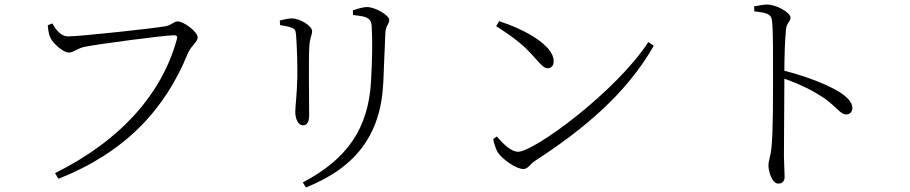

<svg xmlns="http://www.w3.org/2000/svg" viewBox="-20 -771 4000 844"><path d="M280 -611C245 -611 224 -644 210 -668L190 -660C192 -632 196 -617 201 -606C211 -583 256 -540 283 -540C302 -540 322 -559 351 -565C408 -577 705 -616 744 -616C755 -616 762 -614 757 -597C692 -360 512 -154 222 -10L237 15C527 -100 704 -286 806 -537C820 -570 849 -587 849 -606C849 -632 787 -677 761 -677C746 -677 733 -661 710 -656C664 -647 331 -611 280 -611Z M1325 53C1545 -35 1655 -180 1665 -410C1668 -472 1671 -567 1674 -626C1675 -659 1691 -663 1691 -684C1691 -703 1631 -740 1593 -740C1577 -740 1552 -733 1531 -725L1532 -705C1559 -702 1582 -699 1592 -693C1611 -684 1613 -670 1614 -653C1618 -583 1616 -508 1611 -413C1599 -207 1507 -72 1311 31ZM1211 -661C1232 -657 1246 -655 1262 -649C1279 -643 1280 -635 1282 -610C1285 -574 1288 -478 1287 -432C1285 -348 1278 -306 1278 -279C1278 -247 1292 -220 1312 -220C1326 -220 1339 -230 1339 -264C1339 -299 1336 -529 1340 -572C1343 -608 1352 -617 1352 -634C1352 -657 1299 -690 1263 -690C1250 -690 1229 -686 1210 -681Z M2174 -678 2161 -656C2247 -601 2288 -567 2337 -510C2363 -481 2374 -471 2387 -471C2403 -471 2414 -482 2414 -502C2414 -573 2283 -643 2174 -678ZM2830 -586C2688 -368 2328 -104 2258 -104C2227 -104 2195 -135 2164 -171L2148 -160C2150 -147 2159 -116 2168 -101C2188 -72 2247 -28 2281 -28C2301 -28 2313 -52 2329 -62C2545 -202 2733 -358 2854 -570Z M3295 -743 3296 -721C3351 -715 3371 -710 3374 -678C3379 -627 3378 -522 3378 -443C3378 -363 3379 -193 3371 -119C3367 -82 3358 -65 3358 -44C3358 -19 3373 36 3401 36C3419 36 3429 26 3429 6C3429 -12 3427 -40 3426 -84L3428 -425C3499 -400 3557 -371 3605 -338C3661 -298 3674 -268 3700 -268C3718 -268 3727 -282 3727 -297C3727 -322 3701 -346 3674 -364C3619 -399 3523 -436 3428 -460C3428 -514 3430 -591 3435 -642C3439 -673 3455 -676 3455 -694C3455 -716 3392 -751 3352 -751C3336 -751 3320 -747 3295 -743Z"/></svg>

Font: Noto Serif JP Light
Style: Regular
Weight: 300
Designer: Ryoko NISHIZUKA 西塚涼子 (kana & ideographs); Frank Grießhammer (Latin, Greek & Cyrillic); Wenlong ZHANG 张文龙 (bopomofo); San
Foundry: Adobe
Version: Version 2.001;hotconv 1.1.0;makeotfexe 2.6.0